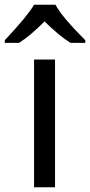

<svg xmlns="http://www.w3.org/2000/svg" viewBox="-68 -786 378 806"><path d="M165 -766Q192 -715 290 -617V-606H228Q181 -635 119 -696Q58 -635 12 -606H-48V-617Q46 -717 75 -766ZM163 0H75V-536H163Z"/></svg>

Font: Advent Sans Logo
Style: Regular
Weight: 400
Designer: Types & Symbols
Foundry: Types & Symbols
Version: Version 1.002